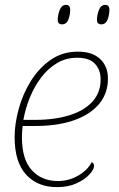

<svg xmlns="http://www.w3.org/2000/svg" viewBox="-20 -758 490 788"><path d="M395 -658Q388 -658 383 -662Q378 -666 378 -677Q378 -696 386 -717Q394 -738 412 -738Q429 -738 429 -718Q429 -697 421.5 -677.5Q414 -658 395 -658ZM234 -658Q227 -658 222 -662Q217 -666 217 -677Q217 -696 225 -717Q233 -738 251 -738Q268 -738 268 -718Q268 -697 260.5 -677.5Q253 -658 234 -658ZM214 10Q134 10 87 -41.5Q40 -93 40 -195Q40 -249 56.5 -310Q73 -371 106 -424.5Q139 -478 187.5 -512Q236 -546 300 -546Q359 -546 391 -516Q423 -486 423 -435Q423 -374 386 -330.5Q349 -287 282.5 -264Q216 -241 127 -241H73Q70 -217 70 -195Q70 -104 110.5 -59.5Q151 -15 218 -15Q262 -15 300.5 -37Q339 -59 356 -92Q366 -89 366 -77Q366 -63 347.5 -42.5Q329 -22 295 -6Q261 10 214 10ZM76 -266H123Q204 -266 265 -285Q326 -304 359.5 -341Q393 -378 393 -432Q393 -471 370 -496Q347 -521 297 -521Q251 -521 214 -499Q177 -477 149 -440Q121 -403 102.5 -357.5Q84 -312 76 -266Z"/></svg>

Font: Noto Serif Thin
Style: Italic
Weight: 100
Italic angle: -12°
Designer: Monotype Design Team
Foundry: Monotype Imaging Inc.
Version: Version 2.014; ttfautohint (v1.8.4.7-5d5b)